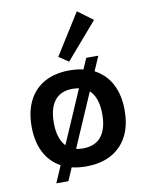

<svg xmlns="http://www.w3.org/2000/svg" viewBox="-91 -814 736 955"><g transform="rotate(-10 277.5 -336.5)"><path d="M176 76H115L370 -513H431ZM276 -466Q351 -466 404 -437Q457 -408 485 -353.5Q513 -299 513 -223Q513 -109 450.5 -45Q388 19 276 19Q203 19 150.5 -10Q98 -39 70.5 -93.5Q43 -148 43 -223Q43 -299 70.5 -353.5Q98 -408 150.5 -437Q203 -466 276 -466ZM276 -373Q216 -373 185.5 -334.5Q155 -296 155 -223Q155 -150 185.5 -111Q216 -72 276 -72Q338 -72 369 -111Q400 -150 400 -223Q400 -296 369 -334.5Q338 -373 276 -373ZM364 -749 441 -692 283 -509 234 -542Z"/></g></svg>

Font: Podkova
Style: Bold
Weight: 700
Designer: Ilya Yudin
Foundry: Cyreal (www.cyreal.org)
Version: Version 2.102; ttfautohint (v1.8.1.43-b0c9)